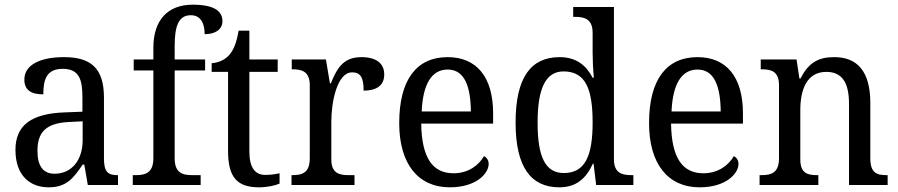

<svg xmlns="http://www.w3.org/2000/svg" viewBox="-20 -790 3836 820"><path d="M188 10C265 10 294 -30 333 -87H340L355 0H484V-42H481C439 -42 424 -58 424 -114V-373C424 -500 367 -546 253 -546C157 -546 84 -516 84 -450C84 -406 112 -387 165 -387C165 -451 179 -496 248 -496C321 -496 332 -446 332 -373V-313L256 -310C115 -305 46 -256 46 -150C46 -41 107 10 188 10ZM213 -48C163 -48 140 -83 140 -145C140 -223 173 -264 275 -269L333 -272V-191C333 -106 286 -48 213 -48Z M547 0H837V-42H801C760 -42 726 -51 726 -114V-489H856V-536H726V-595C726 -679 743 -725 795 -725C841 -725 854 -684 854 -644C901 -644 930 -665 930 -700C930 -741 897 -770 803 -770C697 -770 635 -705 635 -586V-536H551V-489H635V-114C635 -51 600 -42 560 -42H547Z M1087 10C1121 10 1157 2 1174 -6V-50C1155 -46 1137 -43 1113 -43C1070 -43 1045 -73 1045 -143V-483H1166V-536H1045V-659H999C990 -606 978 -577 958 -554C938 -532 910 -522 884 -520V-483H954V-145C954 -30 995 10 1087 10Z M1225 0H1494V-42H1469C1429 -42 1395 -50 1395 -109V-270C1395 -353 1419 -481 1484 -481C1520 -481 1533 -458 1533 -403C1596 -403 1621 -431 1621 -472C1621 -518 1589 -546 1523 -546C1444 -546 1418 -495 1393 -434H1389L1372 -536H1226V-494H1229C1269 -494 1303 -485 1303 -426V-114C1303 -51 1270 -42 1228 -42H1225Z M1901 10C2014 10 2067 -49 2067 -90C2067 -107 2057 -119 2047 -123C2025 -85 1981 -50 1917 -50C1828 -50 1781 -115 1779 -262H2086V-306C2086 -464 2013 -546 1892 -546C1760 -546 1685 -451 1685 -264C1685 -91 1765 10 1901 10ZM1991 -314H1781C1786 -430 1823 -493 1892 -493C1964 -493 1990 -421 1991 -314Z M2369 10C2442 10 2484 -29 2512 -91H2515L2526 0H2685V-42H2677C2636 -42 2602 -51 2602 -110V-760H2428V-718H2436C2476 -718 2511 -709 2511 -650V-566C2511 -532 2513 -490 2516 -458H2511C2484 -510 2442 -546 2370 -546C2248 -546 2182 -460 2182 -267C2182 -75 2248 10 2369 10ZM2388 -51C2308 -51 2276 -122 2276 -266C2276 -408 2308 -485 2387 -485C2482 -485 2511 -408 2511 -267C2511 -126 2480 -51 2388 -51Z M2968 10C3081 10 3134 -49 3134 -90C3134 -107 3124 -119 3114 -123C3092 -85 3048 -50 2984 -50C2895 -50 2848 -115 2846 -262H3153V-306C3153 -464 3080 -546 2959 -546C2827 -546 2752 -451 2752 -264C2752 -91 2832 10 2968 10ZM3058 -314H2848C2853 -430 2890 -493 2959 -493C3031 -493 3057 -421 3058 -314Z M3224 0H3475V-42H3470C3430 -42 3398 -49 3398 -109V-320C3398 -406 3425 -483 3509 -483C3580 -483 3606 -432 3606 -346V0H3771V-42H3766C3725 -42 3697 -51 3697 -114V-350C3697 -487 3640 -546 3543 -546C3481 -546 3435 -527 3399 -455H3394L3382 -536H3229V-494H3234C3274 -494 3307 -485 3307 -426V-114C3307 -51 3273 -42 3232 -42H3224Z"/></svg>

Font: Noto Serif Bengali SemiCondensed
Style: Regular
Weight: 400
Width: 4
Designer: Juan Bruce, Universal Thirst, Indian Type Foundry and the Monotype Design Team.
Foundry: Monotype Imaging Inc.
Version: Version 2.003